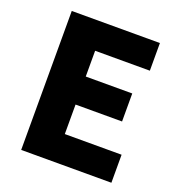

<svg xmlns="http://www.w3.org/2000/svg" viewBox="-134 -855 898 966"><g transform="rotate(20 315.0 -372.0)"><path d="M86 0H569V-150H265V-308H514V-458H265V-596H558V-744H86Z"/></g></svg>

Font: Noto Sans T Chinese Black
Style: Bold
Weight: 900
Designer: Ryoko NISHIZUKA (kana & ideographs); Paul D. Hunt (Latin, Greek & Cyrillic); Wenlong ZHANG (bopomofo); Sandoll Communica
Foundry: Adobe Systems Incorporated
Version: Version 1.000;PS 1;hotconv 1.0.78;makeotf.lib2.5.61930